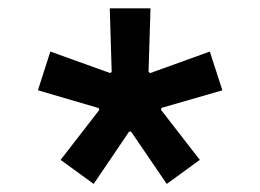

<svg xmlns="http://www.w3.org/2000/svg" viewBox="-20 -739 638 471"><path d="M249.3 -718.6 254 -562.6 250.1 -559.8 103.5 -612.5 73 -517.5 222.3 -473.8 223.7 -469.4 128.7 -346.8 209.8 -287.8 296.7 -416.1H301.6L389 -287.8L470.2 -346.8L375.1 -469.4L376.1 -474.3L525.5 -517.5L494.7 -612.5L348.1 -559.6L344.4 -562.8L349.2 -718.6Z"/></svg>

Font: Estedad VF
Style: Regular
Weight: 100
Designer: Amin Abedi
Version: Version 7.3